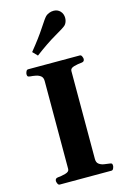

<svg xmlns="http://www.w3.org/2000/svg" viewBox="-144 -1047 734 1113"><g transform="rotate(-15 223.0 -491.0)"><path d="M70.3 0Q62 0 57.9 -9.8Q53.7 -19.5 53.7 -24.9Q53.7 -41 69.8 -43Q93.3 -44.9 116.9 -51.5Q140.6 -58.1 140.6 -74.2L141.1 -602.5Q141.1 -623.5 128.7 -633Q116.2 -642.5 99.1 -645.7Q82 -648.9 66.9 -649.9Q56.6 -650.9 53 -654.1Q49.3 -657.2 49.3 -668Q49.3 -673.3 53.5 -683.1Q57.6 -692.9 65.9 -692.9H376Q384.3 -692.9 388.4 -683.1Q392.6 -673.3 392.6 -668Q392.6 -651.9 376.5 -649.9Q351.6 -647.9 328.6 -641.4Q305.6 -634.8 305.6 -618.7L305.2 -90.3Q305.2 -69.3 317.6 -59.9Q330.1 -50.4 347.4 -47.4Q364.7 -44.4 379.4 -43Q389.6 -42 393.3 -39.1Q397 -36.1 397 -24.9Q397 -19.5 392.8 -9.8Q388.7 0 380.4 0ZM141.6 -754.9 114.3 -783.2Q170.9 -852.5 203.9 -903.3Q236.8 -954.1 248 -964.8Q255.9 -972.2 268.8 -977.3Q281.7 -982.4 295.4 -982.4Q319.3 -982.4 335 -966.3Q343.3 -957.5 346.9 -947Q350.6 -936.5 350.6 -925.3Q350.6 -912.6 346.2 -901.1Q341.8 -889.6 334.5 -882.8Q323.2 -872.1 269.8 -841.6Q216.3 -811 141.6 -754.9Z"/></g></svg>

Font: Gelasio
Style: Regular
Weight: 400
Designer: Eben Sorkin
Foundry: Eben Sorkin
Version: Version 1.008